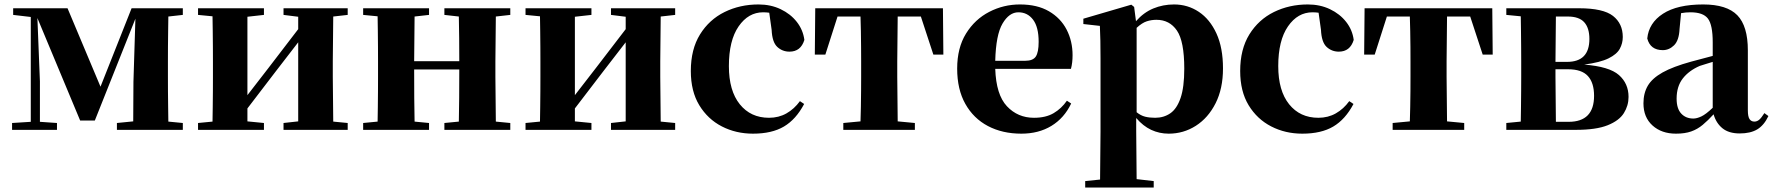

<svg xmlns="http://www.w3.org/2000/svg" viewBox="-20 -583 7959 862"><path d="M118.2 0H34.2V-30.8L118.2 -36.1V-506.8L39.1 -516.1V-545.9H283.2L431.2 -193.8L570.8 -545.9H800.8V-516.1L735.8 -508.8Q735.4 -480 734.9 -443.8Q734.4 -407.7 734.1 -371.8Q733.9 -335.9 733.9 -308.1V-237.8Q733.9 -210 734.1 -174.1Q734.4 -138.2 734.9 -102.1Q735.4 -65.9 735.8 -37.1L800.8 -30.8V0H504.9V-30.8L578.1 -38.1L579.1 -215.8L587.9 -499L405.8 -42H339.8L147.9 -502L159.2 -217.8V-36.1L235.8 -30.8V0Z M1252.9 -516.1V-545.9H1541V-516.1L1476.1 -508.8L1474.1 -308.1V-237.8L1476.1 -37.1L1541 -30.8V0H1252.9V-30.8L1318.8 -38.1V-393.1L1217.8 -262.2L1090.8 -96.2V-38.1L1165 -30.8V0H869.1V-30.8L934.1 -37.1Q934.6 -65.9 935.1 -102.1Q935.5 -138.2 935.8 -174.1Q936 -210 936 -237.8V-308.1Q936 -335.9 935.8 -371.8Q935.5 -407.7 935.1 -444.1Q934.6 -480.5 934.1 -509.8L869.1 -516.1V-545.9H1165V-516.1L1090.8 -507.8V-155.8L1186 -278.8L1318.8 -452.1V-507.8Z M1975.1 -516.1V-545.9H2271V-516.1L2206.1 -508.8L2204.1 -308.1V-237.8L2206.1 -37.1L2271 -30.8V0H1975.1V-30.8L2040 -37.1Q2041 -80.6 2041.5 -143.8Q2042 -207 2042 -271H1839.4Q1839.4 -207 1839.8 -143.8Q1840.3 -80.6 1841.3 -37.1L1906.2 -30.8V0H1610.4V-30.8L1675.3 -37.1Q1675.8 -65.9 1676.3 -102.1Q1676.8 -138.2 1677 -174.1Q1677.2 -210 1677.2 -237.8V-308.1Q1677.2 -335.9 1677 -371.8Q1676.8 -407.7 1676.3 -444.1Q1675.8 -480.5 1675.3 -509.8L1610.4 -516.1V-545.9H1906.2V-516.1L1841.3 -508.8L1839.4 -308.1H2042Q2042 -355.5 2041.5 -411.6Q2041 -467.8 2040 -508.8Z M2723.1 -516.1V-545.9H3011.2V-516.1L2946.3 -508.8L2944.3 -308.1V-237.8L2946.3 -37.1L3011.2 -30.8V0H2723.1V-30.8L2789.1 -38.1V-393.1L2688 -262.2L2561 -96.2V-38.1L2635.3 -30.8V0H2339.4V-30.8L2404.3 -37.1Q2404.8 -65.9 2405.3 -102.1Q2405.8 -138.2 2406 -174.1Q2406.2 -210 2406.2 -237.8V-308.1Q2406.2 -335.9 2406 -371.8Q2405.8 -407.7 2405.3 -444.1Q2404.8 -480.5 2404.3 -509.8L2339.4 -516.1V-545.9H2635.3V-516.1L2561 -507.8V-155.8L2656.2 -278.8L2789.1 -452.1V-507.8Z M3360.4 17.1Q3284.2 17.1 3220.9 -15.4Q3157.7 -47.9 3119.6 -110.4Q3081.5 -172.9 3081.5 -264.2Q3081.5 -361.8 3122.8 -428.5Q3164.1 -495.1 3233.2 -529.1Q3302.2 -563 3385.3 -563Q3440.4 -563 3484.9 -541.7Q3529.3 -520.5 3557.4 -484.6Q3585.4 -448.7 3591.3 -403.8Q3575.2 -351.1 3524.4 -351.1Q3492.7 -351.1 3469.7 -372.3Q3446.8 -393.6 3444.3 -449.2L3433.6 -525.9Q3426.8 -526.9 3419.9 -527.3Q3413.1 -527.8 3406.2 -527.8Q3339.8 -527.8 3296.1 -464.6Q3252.4 -401.4 3252.4 -286.1Q3252.4 -175.8 3301.3 -115Q3350.1 -54.2 3432.6 -54.2Q3476.1 -54.2 3511 -74Q3545.9 -93.8 3571.3 -128.9L3590.3 -116.2Q3553.7 -46.9 3499.5 -14.9Q3445.3 17.1 3360.4 17.1Z M3842.3 0H3766.1V-30.8L3843.3 -38.1Q3844.2 -66.9 3845 -102.8Q3845.7 -138.7 3845.9 -174.3Q3846.2 -210 3846.2 -237.8V-308.1Q3846.2 -335.9 3845.9 -371.8Q3845.7 -407.7 3845 -443.8Q3844.2 -480 3843.3 -508.8H3740.2L3685.5 -337.9H3638.2L3640.1 -545.9H4213.4L4215.3 -337.9H4170.4L4114.3 -508.8H4010.3L4008.3 -308.1V-237.8L4010.3 -38.1L4087.4 -30.8V0Z M4565.4 17.1Q4480.5 17.1 4415.5 -17.1Q4350.6 -51.3 4314 -116.5Q4277.3 -181.6 4277.3 -274.9Q4277.3 -368.2 4317.1 -432.4Q4356.9 -496.6 4421.4 -529.8Q4485.8 -563 4559.1 -563Q4636.7 -563 4689.2 -532.5Q4741.7 -502 4768.6 -450.2Q4795.4 -398.4 4795.4 -335Q4795.4 -300.8 4788.1 -273.9H4448.2Q4452.1 -157.7 4500.7 -106Q4549.3 -54.2 4622.1 -54.2Q4675.3 -54.2 4710.4 -75Q4745.6 -95.7 4770 -130.9L4789.1 -118.2Q4757.8 -52.7 4700.4 -17.8Q4643.1 17.1 4565.4 17.1ZM4448.2 -310.1H4583Q4617.7 -310.1 4630.4 -329.3Q4643.1 -348.6 4643.1 -395Q4643.1 -461.9 4617.9 -494.9Q4592.8 -527.8 4552.2 -527.8Q4510.7 -527.8 4481 -477.3Q4451.2 -426.8 4448.2 -310.1Z M5227.1 17.1Q5185.1 17.1 5148.4 0Q5111.8 -17.1 5081.1 -53.2V5.9L5083 221.2L5159.7 230V258.8H4852.1V230L4918.9 223.1L4920.9 6.8V-319.8Q4920.9 -368.7 4920.2 -399.9Q4919.4 -431.2 4918 -466.8L4843.8 -475.1V-499L5059.1 -562L5071.8 -551.8L5080.1 -487.8Q5114.3 -526.9 5157.7 -544.9Q5201.2 -563 5251 -563Q5312.5 -563 5362.3 -529.8Q5412.1 -496.6 5441.4 -432.6Q5470.7 -368.7 5470.7 -275.9Q5470.7 -185.1 5437.5 -119.4Q5404.3 -53.7 5348.9 -18.3Q5293.5 17.1 5227.1 17.1ZM5083 -458V-79.1Q5101.6 -64 5121.3 -59.1Q5141.1 -54.2 5166 -54.2Q5205.1 -54.2 5234.4 -74.5Q5263.7 -94.7 5280.3 -143.1Q5296.9 -191.4 5296.9 -274.9Q5296.9 -397.5 5263.9 -445.8Q5231 -494.1 5171.9 -494.1Q5149.4 -494.1 5128.4 -487.3Q5107.4 -480.5 5083 -458Z M5826.7 17.1Q5750.5 17.1 5687.3 -15.4Q5624 -47.9 5585.9 -110.4Q5547.9 -172.9 5547.9 -264.2Q5547.9 -361.8 5589.1 -428.5Q5630.4 -495.1 5699.5 -529.1Q5768.6 -563 5851.6 -563Q5906.7 -563 5951.2 -541.7Q5995.6 -520.5 6023.7 -484.6Q6051.8 -448.7 6057.6 -403.8Q6041.5 -351.1 5990.7 -351.1Q5959 -351.1 5936 -372.3Q5913.1 -393.6 5910.6 -449.2L5899.9 -525.9Q5893.1 -526.9 5886.2 -527.3Q5879.4 -527.8 5872.6 -527.8Q5806.2 -527.8 5762.5 -464.6Q5718.8 -401.4 5718.8 -286.1Q5718.8 -175.8 5767.6 -115Q5816.4 -54.2 5898.9 -54.2Q5942.4 -54.2 5977.3 -74Q6012.2 -93.8 6037.6 -128.9L6056.6 -116.2Q6020 -46.9 5965.8 -14.9Q5911.6 17.1 5826.7 17.1Z M6308.6 0H6232.4V-30.8L6309.6 -38.1Q6310.5 -66.9 6311.3 -102.8Q6312 -138.7 6312.3 -174.3Q6312.5 -210 6312.5 -237.8V-308.1Q6312.5 -335.9 6312.3 -371.8Q6312 -407.7 6311.3 -443.8Q6310.5 -480 6309.6 -508.8H6206.5L6151.9 -337.9H6104.5L6106.4 -545.9H6679.7L6681.6 -337.9H6636.7L6580.6 -508.8H6476.6L6474.6 -308.1V-237.8L6476.6 -38.1L6553.7 -30.8V0Z M6805.7 0H6742.7V-30.8L6807.6 -37.1Q6808.1 -65.9 6808.6 -102.1Q6809.1 -138.2 6809.3 -174.1Q6809.6 -210 6809.6 -237.8V-308.1Q6809.6 -335.9 6809.3 -371.8Q6809.1 -407.7 6808.6 -444.1Q6808.1 -480.5 6807.6 -509.8L6742.7 -516.1V-545.9H7069.3Q7177.7 -545.9 7221.7 -511.5Q7265.6 -477.1 7265.6 -417Q7265.6 -388.7 7252.2 -364Q7238.8 -339.4 7201.7 -321Q7164.6 -302.7 7092.3 -293Q7205.1 -284.2 7248.3 -246.1Q7291.5 -208 7291.5 -147.9Q7291.5 -108.9 7270.5 -75.2Q7249.5 -41.5 7198 -20.8Q7146.5 0 7054.7 0ZM6965.3 -508.8 6963.4 -305.2H7015.6Q7115.7 -305.2 7115.7 -408.2Q7115.7 -457.5 7092.5 -483.2Q7069.3 -508.8 7018.6 -508.8ZM6963.4 -272V-237.8L6965.3 -36.1H7022.5Q7136.7 -36.1 7136.7 -152.8Q7136.7 -211.4 7108.9 -241.7Q7081.1 -272 7020.5 -272Z M7790.5 16.1Q7741.7 16.1 7713.1 -7.1Q7684.6 -30.3 7673.3 -69.8Q7647.9 -42 7624.5 -22.5Q7601.1 -2.9 7572.8 7.1Q7544.4 17.1 7504.4 17.1Q7439.9 17.1 7399.2 -19.5Q7358.4 -56.2 7358.4 -119.1Q7358.4 -164.6 7377.9 -198Q7397.5 -231.4 7444.1 -257.6Q7490.7 -283.7 7572.3 -306.2L7669.4 -332V-393.1Q7669.4 -471.2 7647.9 -499.5Q7626.5 -527.8 7569.3 -527.8Q7547.4 -527.8 7527.3 -523.9L7520.5 -453.1Q7518.1 -401.4 7495.8 -379.6Q7473.6 -357.9 7445.3 -357.9Q7389.2 -357.9 7375.5 -410.2Q7382.3 -480 7446.3 -521.5Q7510.3 -563 7626.5 -563Q7732.9 -563 7780 -514.4Q7827.1 -465.8 7827.1 -356.9V-87.9Q7827.1 -59.6 7834.7 -48.3Q7842.3 -37.1 7856.4 -37.1Q7867.7 -37.1 7877.4 -44.9Q7887.2 -52.7 7901.4 -75.2L7919.4 -62Q7899.9 -20.5 7869.4 -2.2Q7838.9 16.1 7790.5 16.1ZM7669.4 -99.1V-305.2Q7651.9 -299.8 7637 -295.2Q7622.1 -290.5 7611.3 -287.1Q7562.5 -266.1 7534.9 -230.5Q7507.3 -194.8 7507.3 -140.1Q7507.3 -95.2 7528.1 -73Q7548.8 -50.8 7582.5 -50.8Q7598.1 -50.8 7618.4 -60.3Q7638.7 -69.8 7669.4 -99.1Z"/></svg>

Font: Source Han Serif TW Heavy
Style: Regular
Weight: 900
Designer: Ryoko NISHIZUKA Ë•øÂ°öÊ∂ºÂ≠ê (kana & ideographs); Frank Grie√ühammer (Latin, Greek & Cyrillic); Wenlong ZHANG Âº†ÊñáÈæô 
Foundry: Adobe
Version: Version 2.003;hotconv 1.1.1;makeotfexe 2.6.0